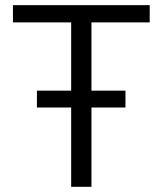

<svg xmlns="http://www.w3.org/2000/svg" viewBox="-20 -719 626 739"><path d="M556.2 -632.8H332V-370.1H462.9V-305.2H332V0H253.9V-305.2H122.1V-370.1H253.9V-632.8H29.8V-699.2H556.2Z"/></svg>

Font: Prompt Light
Style: Regular
Weight: 300
Designer: Katatrad Team
Foundry: CadsonDemak
Version: Version 1.000;PS 001.000;hotconv 1.0.88;makeotf.lib2.5.64775